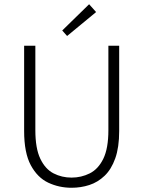

<svg xmlns="http://www.w3.org/2000/svg" viewBox="-20 -875 676 907"><path d="M318 12Q259 12 208 -12Q157 -36 125.5 -94.5Q94 -153 94 -256V-659H147V-260Q147 -174 170.5 -125Q194 -76 233 -56Q272 -36 318 -36Q364 -36 404 -56Q444 -76 468 -125Q492 -174 492 -260V-659H543V-256Q543 -179 524.5 -127Q506 -75 474 -44.5Q442 -14 402 -1Q362 12 318 12ZM297 -705 274 -731 401 -855 434 -818Z"/></svg>

Font: Assistant Light
Style: Regular
Weight: 300
Designer: Hebrew By Ben Nathan, Latin by Paul Hunt
Version: Version 3.000